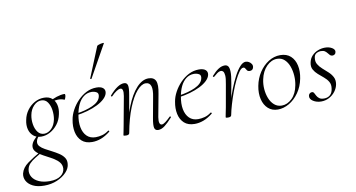

<svg xmlns="http://www.w3.org/2000/svg" viewBox="-134 -970 2762 1491"><g transform="rotate(-10 1246.5 -225.0)"><path d="M106 281Q52 281 17 263.5Q-18 246 -33 218Q-48 190 -41 159Q-30 115 15 82.5Q60 50 117 18L124 26Q99 41 73.5 56.5Q48 72 29.5 91Q11 110 6 138Q1 170 17.5 196.5Q34 223 69 238.5Q104 254 153 254Q209 254 240 231.5Q271 209 273 175Q274 148 258.5 128Q243 108 218 92.5Q193 77 165.5 63Q138 49 114 34Q90 19 77 1Q64 -17 68 -41Q73 -63 89.5 -82Q106 -101 131 -123L142 -115Q130 -108 120 -94Q110 -80 108 -65Q105 -44 119.5 -28Q134 -12 158.5 1.5Q183 15 210.5 29Q238 43 262.5 59Q287 75 301.5 96Q316 117 313 146Q311 180 282 211Q253 242 207 261.5Q161 281 106 281ZM150 -98Q112 -98 87.5 -118.5Q63 -139 54.5 -172.5Q46 -206 55 -246Q63 -288 87.5 -321Q112 -354 146.5 -373Q181 -392 220 -392Q259 -392 282.5 -372Q306 -352 314 -319Q322 -286 313 -246Q304 -201 278.5 -168Q253 -135 219 -116.5Q185 -98 150 -98ZM175 -116Q206 -116 232.5 -142Q259 -168 268 -214Q274 -248 269 -285Q264 -322 246 -348.5Q228 -375 195 -375Q163 -375 136 -347Q109 -319 101 -276Q94 -241 100 -203.5Q106 -166 125 -141Q144 -116 175 -116ZM257 -346 256 -353Q286 -371 320 -382Q354 -393 382 -393Q387 -393 387.5 -385.5Q388 -378 385.5 -369Q383 -360 380 -353.5Q377 -347 374 -349Q351 -360 318.5 -358Q286 -356 257 -346Z M531 12Q479 12 449 -15.5Q419 -43 409.5 -88Q400 -133 410 -185Q416 -222 436.5 -260Q457 -298 487.5 -329.5Q518 -361 555.5 -380Q593 -399 635 -399Q670 -399 687 -384.5Q704 -370 699 -345Q694 -322 671.5 -300.5Q649 -279 613.5 -261.5Q578 -244 534.5 -231.5Q491 -219 444 -213L446 -226Q524 -237 577.5 -261.5Q631 -286 641 -324Q649 -352 631 -362Q613 -372 592 -372Q556 -372 529 -351Q502 -330 485.5 -295Q469 -260 462 -218Q451 -161 459.5 -116.5Q468 -72 494.5 -46Q521 -20 564 -20Q589 -20 615.5 -27Q642 -34 667 -53Q670 -55 673.5 -51Q677 -47 674 -44Q636 -14 601 -1Q566 12 531 12ZM610 -473Q609 -470 603.5 -472Q598 -474 600 -476L698 -716Q700 -719 708.5 -722.5Q717 -726 728 -728.5Q739 -731 746.5 -731Q754 -731 752 -727Z M1052 9Q1028 9 1022.5 -12.5Q1017 -34 1027 -89L1056 -248Q1080 -365 1017 -365Q984 -365 947.5 -323Q911 -281 878.5 -200.5Q846 -120 825 -6L814 -7Q835 -123 870 -211.5Q905 -300 950.5 -349.5Q996 -399 1045 -399Q1088 -399 1102 -368.5Q1116 -338 1102 -267L1069 -89Q1064 -58 1069 -43Q1074 -28 1087 -28Q1098 -28 1116 -41.5Q1134 -55 1156 -77Q1159 -81 1163.5 -77Q1168 -73 1164 -69Q1131 -32 1104.5 -11.5Q1078 9 1052 9ZM799 8Q786 8 782 6.5Q778 5 778 2Q778 -1 783.5 -24.5Q789 -48 793 -74L834 -297Q844 -358 817 -358Q805 -358 786 -346Q767 -334 745 -311Q742 -307 737.5 -311.5Q733 -316 737 -319Q770 -357 798.5 -376Q827 -395 852 -395Q875 -395 880.5 -373.5Q886 -352 876 -297L825 -6Q823 8 799 8Z M1339 12Q1287 12 1257 -15.5Q1227 -43 1217.5 -88Q1208 -133 1218 -185Q1224 -222 1244.5 -260Q1265 -298 1295.5 -329.5Q1326 -361 1363.5 -380Q1401 -399 1443 -399Q1478 -399 1495 -384.5Q1512 -370 1507 -345Q1502 -322 1479.5 -300.5Q1457 -279 1421.5 -261.5Q1386 -244 1342.5 -231.5Q1299 -219 1252 -213L1254 -226Q1332 -237 1385.5 -261.5Q1439 -286 1449 -324Q1457 -352 1439 -362Q1421 -372 1400 -372Q1364 -372 1337 -351Q1310 -330 1293.5 -295Q1277 -260 1270 -218Q1259 -161 1267.5 -116.5Q1276 -72 1302.5 -46Q1329 -20 1372 -20Q1397 -20 1423.5 -27Q1450 -34 1475 -53Q1478 -55 1481.5 -51Q1485 -47 1482 -44Q1444 -14 1409 -1Q1374 12 1339 12Z M1629 -6 1619 -7Q1627 -50 1642 -102Q1657 -154 1677 -205.5Q1697 -257 1719.5 -300Q1742 -343 1765.5 -369Q1789 -395 1811 -395Q1824 -395 1836.5 -388Q1849 -381 1856.5 -369Q1864 -357 1861 -343Q1858 -330 1850.5 -324.5Q1843 -319 1832 -319Q1817 -319 1810.5 -327.5Q1804 -336 1799.5 -344.5Q1795 -353 1785 -353Q1770 -353 1752.5 -329Q1735 -305 1716 -266Q1697 -227 1680 -180.5Q1663 -134 1649.5 -88Q1636 -42 1629 -6ZM1604 8Q1591 8 1587.5 6.5Q1584 5 1584 2Q1584 -1 1589.5 -26.5Q1595 -52 1599 -74L1630 -249Q1639 -295 1637 -318Q1635 -341 1627.5 -349.5Q1620 -358 1611 -358Q1596 -358 1579.5 -346Q1563 -334 1550 -322Q1548 -320 1544 -323.5Q1540 -327 1542 -330Q1570 -362 1595.5 -378.5Q1621 -395 1646 -395Q1663 -395 1672.5 -383Q1682 -371 1683 -339.5Q1684 -308 1673 -249L1629 -6Q1627 8 1604 8Z M1995 14Q1949 14 1918.5 -13.5Q1888 -41 1876.5 -88Q1865 -135 1876 -193Q1887 -251 1917.5 -297.5Q1948 -344 1991.5 -371.5Q2035 -399 2084 -399Q2135 -399 2166 -370.5Q2197 -342 2207 -295Q2217 -248 2206 -193Q2194 -131 2161 -84Q2128 -37 2084 -11.5Q2040 14 1995 14ZM2030 -11Q2074 -11 2111 -47Q2148 -83 2160 -149Q2167 -184 2164.5 -223Q2162 -262 2149.5 -296.5Q2137 -331 2113.5 -353Q2090 -375 2055 -375Q2010 -375 1972.5 -337Q1935 -299 1922 -236Q1914 -199 1917 -160Q1920 -121 1933.5 -87Q1947 -53 1971.5 -32Q1996 -11 2030 -11Z M2337 11Q2301 11 2273.5 -6.5Q2246 -24 2250 -49Q2252 -61 2260 -67Q2268 -73 2277 -73Q2288 -73 2293.5 -63Q2299 -53 2305.5 -40.5Q2312 -28 2325 -18Q2338 -8 2363 -8Q2392 -8 2410.5 -24.5Q2429 -41 2433 -74Q2438 -105 2425 -127.5Q2412 -150 2390 -168Q2368 -186 2347 -204.5Q2326 -223 2313.5 -245.5Q2301 -268 2307 -299Q2313 -332 2333.5 -353.5Q2354 -375 2381.5 -385.5Q2409 -396 2436 -396Q2469 -396 2492 -382Q2515 -368 2512 -349Q2510 -336 2501.5 -330.5Q2493 -325 2485 -325Q2473 -325 2465.5 -332.5Q2458 -340 2450.5 -350Q2443 -360 2432 -367.5Q2421 -375 2401 -375Q2382 -375 2365.5 -365.5Q2349 -356 2346 -333Q2341 -303 2354 -281Q2367 -259 2388.5 -240Q2410 -221 2431.5 -201.5Q2453 -182 2465.5 -158Q2478 -134 2473 -102Q2468 -72 2448.5 -46Q2429 -20 2400 -4.5Q2371 11 2337 11Z"/></g></svg>

Font: Cormorant Light Light
Style: Italic
Weight: 300
Italic angle: -10°
Version: Version 4.000